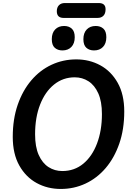

<svg xmlns="http://www.w3.org/2000/svg" viewBox="-20 -1239 856 1264"><path d="M380 5Q293 5 221.5 -34Q150 -73 107 -149.5Q64 -226 64 -338Q64 -455 96.5 -549Q129 -643 186 -710Q243 -777 319 -812.5Q395 -848 482 -848Q569 -848 640.5 -809Q712 -770 755 -693.5Q798 -617 798 -505Q798 -388 765.5 -294Q733 -200 676 -133Q619 -66 543 -30.5Q467 5 380 5ZM390 -113Q470 -113 528.5 -161.5Q587 -210 619 -295Q651 -380 651 -488Q651 -571 627 -624.5Q603 -678 562.5 -704Q522 -730 472 -730Q395 -730 336 -682.5Q277 -635 244 -550.5Q211 -466 211 -355Q211 -272 235 -218.5Q259 -165 299.5 -139Q340 -113 390 -113ZM599 -907Q568 -907 548.5 -924.5Q529 -942 529 -981Q529 -1022 551 -1045Q573 -1068 610 -1068Q641 -1068 660.5 -1050.5Q680 -1033 680 -994Q680 -953 658 -930Q636 -907 599 -907ZM391 -907Q360 -907 340.5 -924.5Q321 -942 321 -981Q321 -1022 343 -1045Q365 -1068 402 -1068Q433 -1068 452.5 -1050.5Q472 -1033 472 -994Q472 -953 450 -930Q428 -907 391 -907ZM399 -1121Q354 -1121 354 -1165Q354 -1190 368 -1204.5Q382 -1219 407 -1219H630Q675 -1219 675 -1178Q675 -1150 661 -1135.5Q647 -1121 622 -1121Z"/></svg>

Font: Pacifico
Style: Regular
Weight: 400
Designer: Vernon Adams
Foundry: Vernon Adams
Version: Version 3.010; ttfautohint (v1.8.4.7-5d5b)